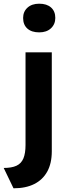

<svg xmlns="http://www.w3.org/2000/svg" viewBox="-50 -812 359 1038"><path d="M-30 96Q13 96 39 84Q65 72 76.5 44.5Q88 17 88 -28V-529H230V6Q230 71 205.5 115.5Q181 160 135 183Q89 206 23 206ZM75 -715Q75 -749 98.5 -770.5Q122 -792 162 -792Q203 -792 226 -771.5Q249 -751 249 -715Q249 -681 225.5 -659Q202 -637 162 -637Q121 -637 98 -657.5Q75 -678 75 -715Z"/></svg>

Font: Our Lexend SemiBold
Style: Regular
Weight: 600
Designer: Bonnie Shaver-Troup, Thomas Jockin
Foundry: Lexend
Version: Version 1.007